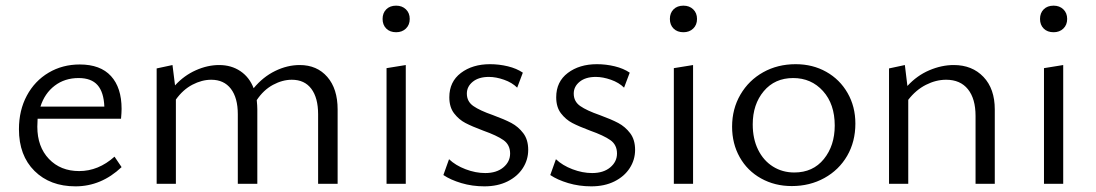

<svg xmlns="http://www.w3.org/2000/svg" viewBox="-20 -650 3876 679"><path d="M47 -193Q47 -260 75 -312Q103 -364 152 -393Q201 -422 262 -422Q335 -422 372.5 -381Q410 -340 410 -265Q410 -252 408 -230H113L112 -202Q112 -131 153 -88Q194 -45 260 -45Q328 -45 385 -96L410 -59Q338 9 247 9Q157 9 102 -45.5Q47 -100 47 -193ZM349 -273Q347 -324 325 -349Q303 -374 258 -374Q209 -374 173.5 -347Q138 -320 123 -273Z M1012 -368Q979 -368 945.5 -350Q912 -332 888 -296Q890 -276 890 -263V0H821V-246Q821 -304 796.5 -336Q772 -368 727 -368Q694 -368 660.5 -350.5Q627 -333 602 -298V0H534V-408L590 -420L599 -348Q631 -383 672.5 -401.5Q714 -420 755 -420Q798 -420 830 -398.5Q862 -377 877 -338Q910 -378 953 -399Q996 -420 1040 -420Q1101 -420 1137.5 -378Q1174 -336 1174 -263V0H1105V-246Q1105 -304 1081 -336Q1057 -368 1012 -368Z M1347 -409 1415 -420V0H1347ZM1333 -583Q1333 -604 1346 -617Q1359 -630 1381 -630Q1402 -630 1415.5 -617Q1429 -604 1429 -583Q1429 -562 1415.5 -549Q1402 -536 1381 -536Q1359 -536 1346 -549Q1333 -562 1333 -583Z M1548 -31 1568 -87Q1591 -65 1626.5 -51.5Q1662 -38 1696 -38Q1736 -38 1760 -58Q1784 -78 1784 -107Q1784 -138 1760.5 -154.5Q1737 -171 1689 -188Q1649 -203 1626 -215Q1603 -227 1586 -249Q1569 -271 1569 -306Q1569 -361 1610 -392Q1651 -423 1713 -423Q1745 -423 1776 -415.5Q1807 -408 1829 -393L1809 -340Q1791 -358 1762.5 -368Q1734 -378 1709 -378Q1673 -378 1652 -361Q1631 -344 1631 -319Q1631 -291 1654 -275Q1677 -259 1723 -243Q1764 -228 1788.5 -215Q1813 -202 1830.5 -179Q1848 -156 1848 -120Q1848 -85 1829 -55.5Q1810 -26 1775 -8.5Q1740 9 1693 9Q1650 9 1611.5 -2.5Q1573 -14 1548 -31Z M1926 -31 1946 -87Q1969 -65 2004.5 -51.5Q2040 -38 2074 -38Q2114 -38 2138 -58Q2162 -78 2162 -107Q2162 -138 2138.5 -154.5Q2115 -171 2067 -188Q2027 -203 2004 -215Q1981 -227 1964 -249Q1947 -271 1947 -306Q1947 -361 1988 -392Q2029 -423 2091 -423Q2123 -423 2154 -415.5Q2185 -408 2207 -393L2187 -340Q2169 -358 2140.5 -368Q2112 -378 2087 -378Q2051 -378 2030 -361Q2009 -344 2009 -319Q2009 -291 2032 -275Q2055 -259 2101 -243Q2142 -228 2166.5 -215Q2191 -202 2208.5 -179Q2226 -156 2226 -120Q2226 -85 2207 -55.5Q2188 -26 2153 -8.5Q2118 9 2071 9Q2028 9 1989.5 -2.5Q1951 -14 1926 -31Z M2363 -409 2431 -420V0H2363ZM2349 -583Q2349 -604 2362 -617Q2375 -630 2397 -630Q2418 -630 2431.5 -617Q2445 -604 2445 -583Q2445 -562 2431.5 -549Q2418 -536 2397 -536Q2375 -536 2362 -549Q2349 -562 2349 -583Z M2569 -202Q2569 -265 2598.5 -315.5Q2628 -366 2679 -394.5Q2730 -423 2794 -423Q2854 -423 2902 -396Q2950 -369 2977.5 -321Q3005 -273 3005 -213Q3005 -149 2976 -99Q2947 -49 2895.5 -20.5Q2844 8 2780 8Q2720 8 2671.5 -19Q2623 -46 2596 -94Q2569 -142 2569 -202ZM2932 -206Q2932 -282 2890.5 -328Q2849 -374 2785 -374Q2720 -374 2681 -327.5Q2642 -281 2642 -210Q2642 -159 2661 -120.5Q2680 -82 2713.5 -61Q2747 -40 2789 -40Q2855 -40 2893.5 -87.5Q2932 -135 2932 -206Z M3326 -368Q3290 -368 3254.5 -350Q3219 -332 3192 -297V0H3124V-408L3180 -420L3189 -346Q3223 -383 3266.5 -401.5Q3310 -420 3353 -420Q3418 -420 3458 -378Q3498 -336 3498 -263V0H3430V-240Q3430 -301 3403 -334.5Q3376 -368 3326 -368Z M3672 -409 3740 -420V0H3672ZM3658 -583Q3658 -604 3671 -617Q3684 -630 3706 -630Q3727 -630 3740.5 -617Q3754 -604 3754 -583Q3754 -562 3740.5 -549Q3727 -536 3706 -536Q3684 -536 3671 -549Q3658 -562 3658 -583Z"/></svg>

Font: LXGW Bright GB
Style: Regular
Weight: 400
Designer: Christian Thalmann (Catharsis Fonts)
Foundry: LXGW / Christian Thalmann (Catharsis Fonts) / Fontworks Inc.
Version: Version 5.510